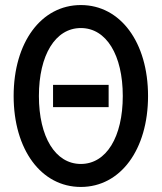

<svg xmlns="http://www.w3.org/2000/svg" viewBox="-20 -730 640 760"><path d="M300 10C457 10 566 -138 566 -350C566 -562 457 -710 300 -710C143 -710 34 -562 34 -350C34 -138 143 10 300 10ZM300 -81C199 -81 134 -188 134 -350C134 -512 199 -619 300 -619C401 -619 466 -512 466 -350C466 -188 401 -81 300 -81ZM190 -306H410V-394H190Z"/></svg>

Font: CommitMono
Style: 500Regular
Weight: 500
Monospace: yes
Designer: Eigil Nikolajsen
Foundry: Eigil Nikolajsen
Version: Version 1.143